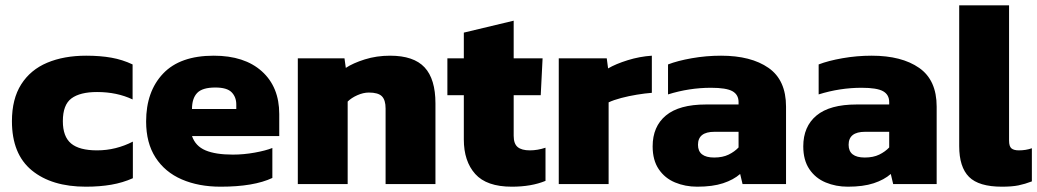

<svg xmlns="http://www.w3.org/2000/svg" viewBox="-20 -694 3911 724"><path d="M304 10Q175 10 100 -51.5Q25 -113 25 -237Q25 -321 60 -376Q95 -431 158 -457.5Q221 -484 305 -484Q358 -484 400 -476.5Q442 -469 480 -451V-319Q421 -347 346 -347Q282 -347 249.5 -323Q217 -299 217 -237Q217 -179 248 -153Q279 -127 346 -127Q382 -127 416 -135.5Q450 -144 481 -160V-22Q443 -5 399.5 2.5Q356 10 304 10Z M812 10Q729 10 665.5 -17.5Q602 -45 566.5 -100Q531 -155 531 -236Q531 -349 595 -416.5Q659 -484 786 -484Q902 -484 967.5 -425Q1033 -366 1033 -264V-181H704Q717 -143 755 -127Q793 -111 858 -111Q899 -111 940.5 -118.5Q982 -126 1007 -136V-23Q937 10 812 10ZM704 -283H871V-300Q871 -328 853.5 -346Q836 -364 792 -364Q743 -364 723.5 -343.5Q704 -323 704 -283Z M1103 0V-474H1279L1284 -438Q1311 -456 1355.5 -470Q1400 -484 1451 -484Q1540 -484 1581 -440Q1622 -396 1622 -304V0H1434V-285Q1434 -317 1420 -331Q1406 -345 1371 -345Q1350 -345 1327.5 -335Q1305 -325 1291 -311V0Z M1910 10Q1815 10 1772 -38Q1729 -86 1729 -168V-335H1667V-474H1729V-571L1917 -616V-474H2026L2019 -335H1917V-182Q1917 -152 1932 -139.5Q1947 -127 1978 -127Q2007 -127 2037 -137V-12Q1984 10 1910 10Z M2087 0V-474H2268L2273 -436Q2302 -453 2347 -467Q2392 -481 2438 -484V-344Q2412 -342 2381.5 -337Q2351 -332 2322.5 -324.5Q2294 -317 2275 -308V0Z M2609 10Q2564 10 2525.5 -6Q2487 -22 2464 -56Q2441 -90 2441 -142Q2441 -217 2491 -258.5Q2541 -300 2642 -300H2765V-309Q2765 -337 2742 -350Q2719 -363 2661 -363Q2579 -363 2499 -338V-451Q2535 -465 2589 -474.5Q2643 -484 2699 -484Q2812 -484 2878 -438Q2944 -392 2944 -292V0H2780L2771 -38Q2746 -16 2706.5 -3Q2667 10 2609 10ZM2673 -100Q2705 -100 2727.5 -111Q2750 -122 2765 -138V-197H2674Q2612 -197 2612 -148Q2612 -100 2673 -100Z M3177 10Q3132 10 3093.5 -6Q3055 -22 3032 -56Q3009 -90 3009 -142Q3009 -217 3059 -258.5Q3109 -300 3210 -300H3333V-309Q3333 -337 3310 -350Q3287 -363 3229 -363Q3147 -363 3067 -338V-451Q3103 -465 3157 -474.5Q3211 -484 3267 -484Q3380 -484 3446 -438Q3512 -392 3512 -292V0H3348L3339 -38Q3314 -16 3274.5 -3Q3235 10 3177 10ZM3241 -100Q3273 -100 3295.5 -111Q3318 -122 3333 -138V-197H3242Q3180 -197 3180 -148Q3180 -100 3241 -100Z M3758 10Q3671 10 3634 -27Q3597 -64 3597 -143V-674H3785V-164Q3785 -142 3794 -134.5Q3803 -127 3822 -127Q3835 -127 3847.5 -129Q3860 -131 3871 -135V-10Q3845 0 3820.5 5Q3796 10 3758 10Z"/></svg>

Font: Kanit
Style: Bold
Weight: 700
Designer: Katatrad Team
Foundry: CadsonDemak
Version: Version 2.000; ttfautohint (v1.8.3)